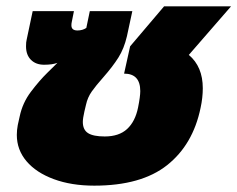

<svg xmlns="http://www.w3.org/2000/svg" viewBox="-20 -570 748 605"><path d="M33 -145Q33 -160 36 -176L42 -203Q51 -246 77.5 -281Q104 -316 129 -340.5Q154 -365 161 -372Q145 -366 119 -366Q93 -366 77.5 -381.5Q62 -397 62 -424Q62 -438 64 -445L83 -535H213L206 -500Q205 -496 205 -490Q205 -474 224 -474Q240 -474 252 -482L263 -535H397L380 -456Q371 -417 353 -388.5Q335 -360 306 -327Q282 -300 269 -281.5Q256 -263 251 -240L246 -219Q241 -197 241 -186Q241 -161 257.5 -150.5Q274 -140 310 -140Q355 -140 380.5 -163.5Q406 -187 415 -231Q422 -266 422 -283Q422 -338 371 -338L390 -424L497 -550H708L575 -397Q619 -360 619 -292Q619 -262 612 -230Q588 -114 506.5 -49.5Q425 15 277 15Q205 15 149.5 -5.5Q94 -26 63.5 -62Q33 -98 33 -145Z"/></svg>

Font: Prompt ExtraBold
Style: Italic
Weight: 800
Italic angle: -12°
Designer: Katatrad Team
Foundry: CadsonDemak
Version: Version 1.001